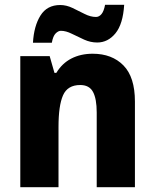

<svg xmlns="http://www.w3.org/2000/svg" viewBox="-20 -784 648 804"><path d="M368 -559Q449 -559 497 -510Q545 -461 545 -359V0H385V-313Q385 -370 369.5 -399Q354 -428 316 -428Q263 -428 244 -385Q225 -342 225 -253V0H65V-549H188L208 -479H216Q240 -519 279 -539Q318 -559 368 -559ZM118 -605Q122 -675 149.5 -719Q177 -763 232 -763Q258 -763 284 -750.5Q310 -738 334.5 -725.5Q359 -713 382 -713Q395 -713 405 -725Q415 -737 420 -764H500Q495 -683 463.5 -644.5Q432 -606 387 -606Q359 -606 332.5 -618Q306 -630 281 -642.5Q256 -655 235 -655Q224 -655 213 -644Q202 -633 197 -605Z"/></svg>

Font: Noto Sans SemiCondensed ExtraBold
Style: Regular
Weight: 800
Width: 4
Designer: Monotype Design Team
Foundry: Monotype Imaging Inc.
Version: Version 2.013; ttfautohint (v1.8.4.7-5d5b)